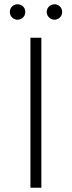

<svg xmlns="http://www.w3.org/2000/svg" viewBox="-20 -876 335 896"><path d="M122 0V-700H173V0ZM234 -784Q220 -784 209 -794.5Q198 -805 198 -820Q198 -836 209 -846Q220 -856 234 -856Q249 -856 259.5 -846Q270 -836 270 -820Q270 -805 259.5 -794.5Q249 -784 234 -784ZM62 -784Q47 -784 36.5 -794.5Q26 -805 26 -820Q26 -836 36.5 -846Q47 -856 62 -856Q77 -856 87.5 -846Q98 -836 98 -820Q98 -805 87.5 -794.5Q77 -784 62 -784Z"/></svg>

Font: MOST Montserrat Light
Style: Regular
Weight: 300
Designer: Julieta Ulanovsky
Foundry: Julieta Ulanovsky
Version: Version 8.000;March 11, 2024;FontCreator 15.0.0.2926 64-bit